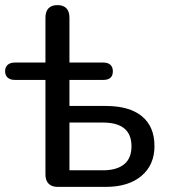

<svg xmlns="http://www.w3.org/2000/svg" viewBox="-22 -732 663 752"><path d="M156 -48V-419H36Q18 -419 8 -428Q-2 -437 -2 -453Q-2 -469 8 -478Q18 -487 36 -487H156V-663Q156 -687 168 -699.5Q180 -712 203 -712Q226 -712 238 -699.5Q250 -687 250 -663V-487H383Q401 -487 410.5 -478Q420 -469 420 -453Q420 -419 383 -419H250V-317H392Q485 -317 534 -276.5Q583 -236 583 -160Q583 -86 532 -43Q481 0 392 0H204Q181 0 168.5 -12.5Q156 -25 156 -48ZM493 -159Q493 -252 381 -252H250V-65H381Q435 -65 464 -88.5Q493 -112 493 -159Z"/></svg>

Font: SN Pro
Style: Regular
Weight: 400
Designer: Tobias Whetton
Foundry: Supernotes
Version: Version 1.003